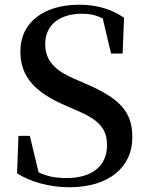

<svg xmlns="http://www.w3.org/2000/svg" viewBox="-20 -773 624 811"><path d="M272 18C438 18 539 -65 539 -193C539 -299 489 -357 338 -421L290 -442C215 -475 171 -514 171 -587C171 -670 235 -715 326 -715C360 -715 386 -709 414 -695L449 -547H498L504 -698C453 -733 392 -753 314 -753C172 -753 66 -684 66 -555C66 -446 132 -381 257 -327L301 -308C399 -267 432 -229 432 -159C432 -70 366 -21 262 -21C215 -21 181 -27 143 -45L106 -199H58L52 -41C105 -6 189 18 272 18Z"/></svg>

Font: Noto Serif HK SemiBold
Style: Regular
Weight: 600
Designer: Ryoko NISHIZUKA 西塚涼子 (kana & ideographs); Frank Grießhammer (Latin, Greek & Cyrillic); Wenlong ZHANG 张文龙 (bopomofo); San
Foundry: Adobe
Version: Version 2.001;hotconv 1.1.0;makeotfexe 2.6.0